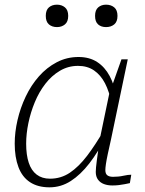

<svg xmlns="http://www.w3.org/2000/svg" viewBox="-20 -791 621 822"><path d="M478 -377 458 -347Q448 -399 429.5 -434.5Q411 -470 382.5 -489.5Q354 -509 314 -509Q272 -509 236.5 -488Q201 -467 174 -432Q147 -397 129 -353.5Q111 -310 101.5 -264Q92 -218 92 -176Q92 -128 103 -94.5Q114 -61 137 -43.5Q160 -26 194 -26Q241 -26 279 -51.5Q317 -77 352.5 -123.5Q388 -170 425 -234L432 -203Q400 -140 362.5 -91.5Q325 -43 283 -16Q241 11 192 11Q142 11 108.5 -11Q75 -33 59 -75.5Q43 -118 43 -176Q43 -225 55 -277Q67 -329 90 -377.5Q113 -426 146.5 -464Q180 -502 223 -524.5Q266 -547 316 -547Q363 -547 396 -525.5Q429 -504 449.5 -465.5Q470 -427 478 -377ZM527 -537 455 -193Q447 -158 441.5 -132Q436 -106 433.5 -89Q431 -72 431 -63Q431 -47 439.5 -40.5Q448 -34 464 -34Q488 -34 508 -38.5Q528 -43 542 -43L536 -7Q526 -5 514 -2.5Q502 0 488.5 1.5Q475 3 461 3Q441 3 425 -3Q409 -9 399.5 -22Q390 -35 390 -55Q390 -70 394.5 -104Q399 -138 404 -173V-180L450 -401L455 -410L500 -537ZM224 -675Q244 -675 258 -686.5Q272 -698 272 -723Q272 -748 258 -759.5Q244 -771 224 -771Q203 -771 189.5 -759.5Q176 -748 176 -723Q176 -698 189.5 -686.5Q203 -675 224 -675ZM434 -675Q455 -675 469 -686.5Q483 -698 483 -723Q483 -748 469 -759.5Q455 -771 434 -771Q414 -771 400.5 -759.5Q387 -748 387 -723Q387 -698 400 -686.5Q413 -675 434 -675Z"/></svg>

Font: Roboto Serif 20pt Thin
Style: Italic
Weight: 250
Italic angle: -10°
Version: Version 1.007